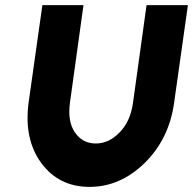

<svg xmlns="http://www.w3.org/2000/svg" viewBox="-20 -720 756 752"><path d="M146 -700 92 -318Q73 -175 142 -81Q211 12 331 12Q450 12 546 -81Q594 -128 623 -187Q652 -246 662 -318L716 -700H554L501 -318Q491 -245 449 -202Q407 -158 355 -158Q303 -158 273 -202Q244 -245 254 -318L307 -700Z"/></svg>

Font: Unageo
Style: Black-Italic
Weight: 900
Designer: Richard Sepsi
Foundry: Richard Sepsi
Version: Version 2.000